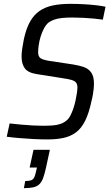

<svg xmlns="http://www.w3.org/2000/svg" viewBox="-20 -716 568 997"><path d="M225 8Q192 8 154 6Q116 4 80 1Q44 -2 15 -6L30 -75Q57 -72 88.5 -69Q120 -66 150 -64.5Q180 -63 201 -63Q230 -63 252 -64.5Q274 -66 292.5 -72Q311 -78 325 -90Q336 -98 345 -115Q354 -132 361 -153Q368 -174 372.5 -195Q377 -216 379.5 -234Q382 -252 382 -261Q382 -278 375 -287Q368 -296 351 -301Q334 -306 305 -310L172 -331Q126 -338 109 -361Q92 -384 92 -423Q92 -442 95.5 -464.5Q99 -487 104 -513Q116 -568 136 -603.5Q156 -639 185 -659Q214 -679 253.5 -687.5Q293 -696 344 -696Q381 -696 416.5 -694Q452 -692 481.5 -688.5Q511 -685 528 -681L514 -614Q495 -617 468 -619.5Q441 -622 412 -623.5Q383 -625 356 -625Q325 -625 301.5 -622.5Q278 -620 261.5 -614Q245 -608 232 -599Q219 -588 208.5 -568.5Q198 -549 191 -526Q184 -503 181 -481.5Q178 -460 178 -445Q178 -422 191 -413.5Q204 -405 235 -400L361 -381Q392 -376 416 -367.5Q440 -359 454 -339Q468 -319 468 -280Q468 -269 466.5 -255.5Q465 -242 462.5 -226Q460 -210 455 -191Q442 -129 422.5 -89.5Q403 -50 375 -29Q347 -8 310.5 0Q274 8 225 8ZM104 261 111 224Q130 224 140.5 220.5Q151 217 156.5 207.5Q162 198 166 179L172 154H134L154 62H239L219 154Q212 186 204.5 207Q197 228 185 240Q173 252 153.5 256.5Q134 261 104 261Z"/></svg>

Font: Saira SemiCondensed
Style: Italic
Weight: 400
Width: 4
Italic angle: -12°
Designer: Hector Gatti with collaboration of the Omnibus-Type team
Foundry: Omnibus-Type
Version: Version 1.101